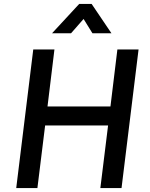

<svg xmlns="http://www.w3.org/2000/svg" viewBox="-20 -950 758 970"><path d="M62 0 148 -700H255L220 -412H538L573 -700H680L594 0H487L526 -316H208L169 0ZM243 -782 380 -930H443L543 -782H447L377 -895H438L339 -782Z"/></svg>

Font: Inclusive Sans Medium
Style: Italic
Weight: 500
Italic angle: -7°
Designer: Olivia King
Foundry: Olivia King
Version: Version 2.004